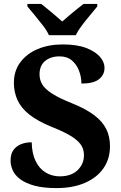

<svg xmlns="http://www.w3.org/2000/svg" viewBox="-20 -951 620 981"><path d="M269 10Q201 10 155.5 -2.5Q110 -15 83 -35.5Q56 -56 45 -81Q34 -106 34 -130Q34 -165 49 -185Q64 -205 88 -214.5Q112 -224 142 -224Q143 -167 162 -128Q181 -89 213.5 -69.5Q246 -50 285 -50Q344 -50 376.5 -81.5Q409 -113 409 -158Q409 -192 390 -216Q371 -240 334 -261Q297 -282 241 -304Q171 -333 129.5 -366Q88 -399 69.5 -439.5Q51 -480 51 -528Q51 -589 84 -633Q117 -677 173 -700.5Q229 -724 300 -724Q373 -724 420 -706Q467 -688 490.5 -661Q514 -634 514 -604Q514 -569 486 -546.5Q458 -524 396 -524Q396 -557 384 -589Q372 -621 347.5 -642Q323 -663 284 -663Q239 -663 210.5 -639.5Q182 -616 182 -571Q182 -543 196 -519.5Q210 -496 246.5 -472.5Q283 -449 351 -422Q420 -394 462 -362Q504 -330 523 -291.5Q542 -253 542 -204Q542 -139 508.5 -91Q475 -43 413.5 -16.5Q352 10 269 10ZM230 -771Q220 -794 199.5 -820.5Q179 -847 157.5 -873Q136 -899 120 -918V-931H190Q204 -921 223.5 -904.5Q243 -888 263 -871.5Q283 -855 298 -841Q313 -855 333 -871.5Q353 -888 373 -904.5Q393 -921 407 -931H477V-918Q462 -899 440 -873Q418 -847 398 -820.5Q378 -794 367 -771Z"/></svg>

Font: Noto Rashi Hebrew
Style: Bold
Weight: 700
Version: Version 1.006